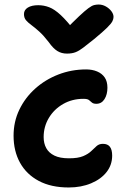

<svg xmlns="http://www.w3.org/2000/svg" viewBox="-20 -820 561 849"><path d="M284 9Q206 9 151.5 -20Q97 -49 68.5 -100.5Q40 -152 40 -220Q40 -282 65.5 -335Q91 -388 135.5 -428Q180 -468 238 -490.5Q296 -513 361 -513Q388 -513 409.5 -504Q431 -495 443 -477.5Q455 -460 455 -432Q455 -402 442 -381.5Q429 -361 406 -361Q393 -361 386.5 -366.5Q380 -372 373.5 -377.5Q367 -383 349 -383Q299 -383 259 -360Q219 -337 196 -298.5Q173 -260 173 -214Q173 -186 184.5 -165Q196 -144 220.5 -132Q245 -120 285 -120Q325 -120 347.5 -129.5Q370 -139 383 -151.5Q396 -164 407 -174Q418 -184 435 -184Q456 -184 466 -171Q476 -158 476 -132Q476 -91 451.5 -59.5Q427 -28 383 -9.5Q339 9 284 9ZM416 -800Q433 -800 448 -791.5Q463 -783 472.5 -770.5Q482 -758 482 -745Q482 -736 477 -726Q472 -716 454 -698Q436 -680 396 -647Q367 -624 349 -610Q331 -596 315 -589.5Q299 -583 276 -583Q252 -583 233.5 -594.5Q215 -606 196 -633Q173 -663 153.5 -680.5Q134 -698 119 -709Q104 -720 95 -730.5Q86 -741 86 -758Q86 -776 103 -786.5Q120 -797 149 -797Q174 -797 197.5 -788Q221 -779 248.5 -753.5Q276 -728 313 -680L262 -681Q304 -724 329.5 -748Q355 -772 370.5 -783.5Q386 -795 396 -797.5Q406 -800 416 -800Z"/></svg>

Font: Shantell Sans SemiBold
Style: Regular
Weight: 600
Designer: Stephen Nixon, Anya Danilova, Shantell Martin
Foundry: Arrow Type
Version: Version 1.011;[c5ecc13dd]